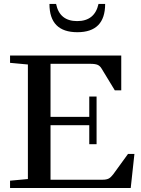

<svg xmlns="http://www.w3.org/2000/svg" viewBox="-20 -941 708 961"><path d="M367.2 -779.8Q227.5 -779.8 227.5 -921.4H260.7Q278.3 -835.4 366.2 -835.4Q454.1 -835.4 473.1 -921.4H506.3Q506.3 -779.8 367.2 -779.8ZM30.3 0V-36.6L119.6 -44.9V-618.2L30.3 -626.5V-663.1H586.9V-488.8H554.7L488.8 -597.2Q481 -610.8 469 -616.2Q457 -621.6 431.6 -621.6H232.9V-356H426.8V-458H463.4V-219.2H426.8V-314.5H232.9V-41.5H493.7Q513.2 -41.5 524.2 -47.4Q535.2 -53.2 546.9 -68.8L620.6 -170.4H652.8L634.3 0Z"/></svg>

Font: Elstob 8pt Medium
Style: Regular
Weight: 500
Designer: Peter S. Baker
Version: Version 1.015